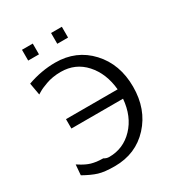

<svg xmlns="http://www.w3.org/2000/svg" viewBox="-207 -1017 1090 1172"><g transform="rotate(-30 338.5 -431.5)"><path d="M123 -805V-881H199V-805ZM328 -805V-881H404V-805ZM51 -38 57 -111Q60 -109 70 -103Q80 -97 83 -95Q86 -93 95.5 -88Q105 -83 109.5 -81Q114 -79 123.5 -75Q133 -71 139.5 -69.5Q146 -68 156 -65.5Q166 -63 175.5 -62Q185 -61 197 -60Q209 -59 222 -59Q238 -48 258 -48Q358 -48 428 -121.5Q498 -195 508 -314H144V-380H508Q497 -497 430 -571.5Q363 -646 260 -646Q230 -646 203.5 -641.5Q177 -637 155.5 -629Q134 -621 121 -615.5Q108 -610 93 -601L78 -592L63 -677Q161 -712 259 -712Q407 -712 502.5 -609Q598 -506 598 -347Q598 -189 503 -85.5Q408 18 259 18Q188 18 147 5.5Q106 -7 51 -38Z"/></g></svg>

Font: Coval
Style: Light
Weight: 300
Foundry: Context Ltd
Version: Version 001.000